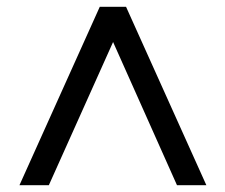

<svg xmlns="http://www.w3.org/2000/svg" viewBox="-20 -720 660 562"><path d="M37 -178 272 -700H349L584 -178H498L311 -597L123 -178Z"/></svg>

Font: DM Sans 24pt
Style: Regular
Weight: 400
Designer: Colophon Foundry, Jonny Pinhorn
Foundry: Colophon Foundry
Version: Version 4.004;gftools[0.9.30]